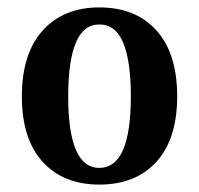

<svg xmlns="http://www.w3.org/2000/svg" viewBox="-20 -488 536 518"><path d="M248 10Q151 10 95 -51.5Q39 -113 39 -228Q39 -343 95 -405.5Q151 -468 248 -468Q346 -468 402 -406Q458 -344 458 -228Q458 -113 402 -51.5Q346 10 248 10ZM248 -35Q333 -35 333 -228Q333 -323 312.5 -372.5Q292 -422 248 -422Q205 -422 184.5 -372.5Q164 -323 164 -228Q164 -35 248 -35Z"/></svg>

Font: Noto Serif Thai ExtraCondensed
Style: Bold
Weight: 700
Width: 2
Designer: Monotype Design Team
Foundry: Monotype Imaging Inc.
Version: Version 2.002; ttfautohint (v1.8.4.7-5d5b)